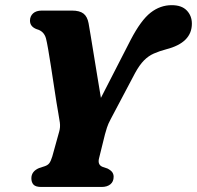

<svg xmlns="http://www.w3.org/2000/svg" viewBox="-20 -742 782 762"><path d="M431 -40.5Q431 -21 418 -10.5Q405 0 383.5 0H144Q121.5 0 113 -9.2Q104.5 -18.5 104.5 -34.5Q104.5 -62 135 -75L156.5 -82Q169.5 -86 175.8 -94.5Q182 -103 187.5 -121L215 -220Q220 -237 217.5 -255.8Q215 -274.5 211.5 -292.5Q209 -305.5 204.2 -335.5Q199.5 -365.5 193.8 -403.2Q188 -441 182.2 -478.8Q176.5 -516.5 171.2 -546.2Q166 -576 162.5 -589.5Q154.5 -618.5 126 -626Q99 -636 99 -660Q99 -677.5 111.2 -688.8Q123.5 -700 146 -700H265.5Q296 -700 311.2 -688.2Q326.5 -676.5 331.5 -650Q334.5 -633.5 340 -600Q345.5 -566.5 352.5 -523.5Q359.5 -480.5 366.8 -436Q374 -391.5 380.5 -353.5L499 -584.5Q539.5 -662 577.8 -691.8Q616 -721.5 661.5 -721.5Q701 -721.5 721.2 -700.5Q741.5 -679.5 741.5 -648Q741.5 -572.5 640 -546.5Q612 -539 590.5 -529.5Q569 -520 551.2 -502Q533.5 -484 516 -452L419.5 -269.5Q409 -250 404.5 -235.5Q400 -221 396.5 -208.5L373.5 -115.5Q366 -88.5 386.5 -80L407 -73Q421 -65.5 426 -57.8Q431 -50 431 -40.5Z"/></svg>

Font: Fraunces 9pt S050
Style: Bold Italic
Weight: 700
Italic angle: -16°
Version: Version 1.000; ttfautohint (v1.8.3)